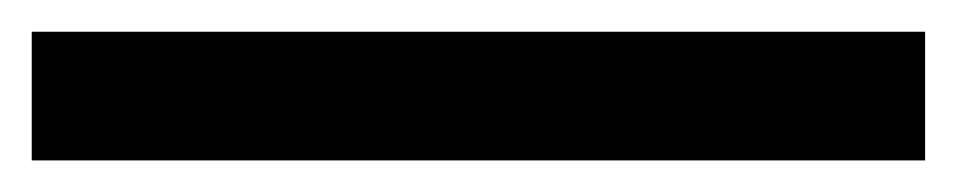

<svg xmlns="http://www.w3.org/2000/svg" viewBox="-20 20 603 121"><path d="M0 40H563V121.1H0Z"/></svg>

Font: D-DIN Exp
Style: DINExp-Bold
Weight: 700
Width: 7
Designer: Charles Nix
Foundry: Datto Inc.
Version: Version 1.00